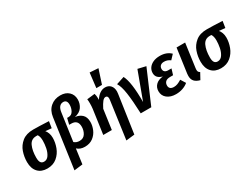

<svg xmlns="http://www.w3.org/2000/svg" viewBox="-69 -1602 3417 2600"><g transform="rotate(-30 1639.5 -302.0)"><path d="M29 -198Q29 -280 55.5 -356.5Q82 -433 147 -485.5Q212 -538 321 -538Q406 -538 564 -530L548 -428L453 -437Q471 -417 483.5 -384Q496 -351 496 -309Q496 -236 468 -161Q440 -86 379 -35Q318 16 227 16Q134 16 81.5 -40.5Q29 -97 29 -198ZM360 -343Q360 -408 336 -441H312Q233 -441 200 -368.5Q167 -296 167 -186Q167 -135 183.5 -111Q200 -87 234 -87Q280 -87 308.5 -129.5Q337 -172 348.5 -231Q360 -290 360 -343Z M638 -549Q651 -647 714 -701.5Q777 -756 869 -756Q951 -756 1000 -710Q1049 -664 1049 -590Q1049 -524 1012.5 -471.5Q976 -419 896 -402Q958 -397 1001.5 -358Q1045 -319 1045 -240Q1045 -182 1020 -123Q995 -64 943 -24.5Q891 15 814 15Q741 15 695 -28L663 204L530 220ZM911 -244Q911 -350 808 -350H776L799 -445H822Q869 -445 893.5 -488Q918 -531 918 -584Q918 -658 859 -658Q822 -658 798.5 -630Q775 -602 768 -545L708 -120Q741 -90 791 -90Q852 -90 881.5 -137Q911 -184 911 -244Z M1422 -364Q1424 -382 1424 -387Q1424 -431 1390 -431Q1365 -431 1340.5 -401Q1316 -371 1284 -308L1241 0H1107L1160 -376Q1165 -416 1165 -460Q1165 -502 1161 -527L1283 -541Q1294 -508 1294 -469Q1294 -451 1293 -441Q1361 -546 1448 -546Q1501 -546 1532 -511.5Q1563 -477 1563 -418Q1563 -402 1560 -384L1474 206L1341 221ZM1503 -816 1431 -596H1343L1370 -825Z M1797 -117 1955 -544 2079 -515 1858 0H1693Q1685 -203 1667 -324.5Q1649 -446 1613 -502L1738 -543Q1798 -429 1797 -117Z M2050 -138Q2050 -196 2088.5 -235.5Q2127 -275 2202 -283Q2105 -308 2105 -390Q2105 -433 2128.5 -468Q2152 -503 2197 -524Q2242 -545 2304 -545Q2409 -545 2473 -482L2410 -415Q2387 -432 2364.5 -440Q2342 -448 2314 -448Q2277 -448 2257 -429Q2237 -410 2237 -379Q2237 -351 2254.5 -335Q2272 -319 2306 -319H2358L2330 -228H2286Q2235 -228 2212 -206Q2189 -184 2189 -147Q2189 -117 2207.5 -100.5Q2226 -84 2263 -84Q2293 -84 2320 -94.5Q2347 -105 2383 -127L2431 -50Q2394 -19 2344.5 -2Q2295 15 2239 15Q2155 15 2102.5 -26.5Q2050 -68 2050 -138Z M2642 -159Q2640 -139 2640 -133Q2640 -114 2646.5 -102.5Q2653 -91 2670 -82L2617 15Q2560 0 2532 -31Q2504 -62 2504 -115Q2504 -137 2506 -149L2559 -530H2693Z M2744 -198Q2744 -280 2770.5 -356.5Q2797 -433 2862 -485.5Q2927 -538 3036 -538Q3121 -538 3279 -530L3263 -428L3168 -437Q3186 -417 3198.5 -384Q3211 -351 3211 -309Q3211 -236 3183 -161Q3155 -86 3094 -35Q3033 16 2942 16Q2849 16 2796.5 -40.5Q2744 -97 2744 -198ZM3075 -343Q3075 -408 3051 -441H3027Q2948 -441 2915 -368.5Q2882 -296 2882 -186Q2882 -135 2898.5 -111Q2915 -87 2949 -87Q2995 -87 3023.5 -129.5Q3052 -172 3063.5 -231Q3075 -290 3075 -343Z"/></g></svg>

Font: Fira Sans Condensed SemiBold
Style: Italic
Weight: 600
Width: 3
Italic angle: -8°
Designer: bBox Type GmbH & Carrois Corporate GbR & Edenspiekermann AG
Foundry: bBox Type GmbH & Carrois Corporate GbR & Edenspiekermann AG
Version: Version 4.301